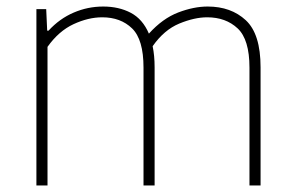

<svg xmlns="http://www.w3.org/2000/svg" viewBox="-20 -568 902 588"><path d="M91.5 0V-540H121.5L124.5 -474H128.5Q162.5 -511 205.8 -529.5Q249 -548 296 -548Q344 -548 380.5 -528.8Q417 -509.5 436 -465Q478 -511.5 525.8 -529.8Q573.5 -548 616 -548Q687.5 -548 732.8 -506Q778 -464 778 -362V0H744V-361Q744 -447 707.8 -481Q671.5 -515 614.5 -515Q575.5 -515 529 -495.8Q482.5 -476.5 447.5 -426.5Q453.5 -397.5 453.5 -362V0H419.5V-361Q419.5 -447 384.5 -481Q349.5 -515 293 -515Q250.5 -515 205.2 -494Q160 -473 125.5 -424.5V0Z"/></svg>

Font: Encode Sans SmExp Th
Style: Regular
Weight: 100
Width: 6
Designer: Multiple Designers
Foundry: Impallari Type
Version: Version 3.002; ttfautohint (v1.8.3) -l 8 -r 50 -G 200 -x 14 